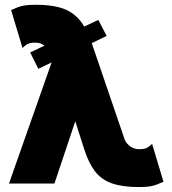

<svg xmlns="http://www.w3.org/2000/svg" viewBox="-20 -757 711 792"><path d="M382.8 -507.8 490.2 -193.4Q495.6 -170.4 513.4 -156Q531.2 -141.6 553.2 -141.6Q575.2 -141.6 585.4 -146.7Q595.7 -151.9 607.4 -163.6L654.3 -7.3Q640.6 -1.5 628.9 3.4Q617.2 8.3 600.1 11.5Q583 14.6 553.2 14.6Q485.4 14.6 442.1 -0.5Q398.9 -15.6 372.8 -49.1Q346.7 -82.5 328.6 -137.7L290.5 -256.8L204.6 0H17.1L192.9 -499.5L138.2 -473.1L104.5 -540.5L163.6 -568.8Q147 -581.1 127 -581.1Q105 -581.1 94.7 -575.9Q84.5 -570.8 72.8 -559.1L25.9 -715.3Q39.6 -721.2 51.3 -726.3Q63 -731.4 80.3 -734.4Q97.7 -737.3 127 -737.3Q207 -737.3 252.9 -716.6Q298.8 -695.8 327.6 -647.5L385.7 -674.8L419.9 -608.9L358.4 -579.1Z"/></svg>

Font: Giphurs Black
Style: Regular
Weight: 900
Version: Version 0.920; ttfautohint (v1.8.4.7-5d5b)